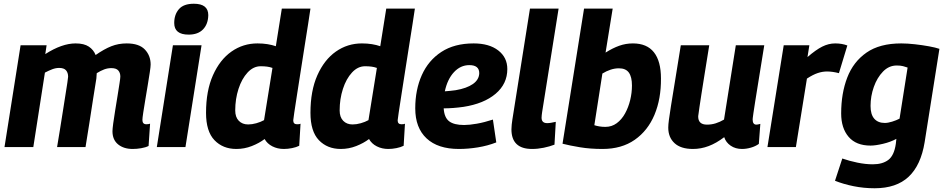

<svg xmlns="http://www.w3.org/2000/svg" viewBox="-20 -786 5049 1026"><path d="M689 10Q641 10 611 -14.5Q581 -39 581 -85Q581 -96 585 -126.5Q589 -157 595.5 -196Q602 -235 608 -273Q614 -311 618.5 -339.5Q623 -368 623 -377Q623 -397 612 -409.5Q601 -422 575 -422Q555 -422 536.5 -415Q518 -408 497 -395Q497 -391 496 -382Q495 -373 495 -367Q488 -324 478 -260.5Q468 -197 457.5 -128Q447 -59 437 0H285Q292 -42 300 -91Q308 -140 315.5 -188.5Q323 -237 329.5 -277.5Q336 -318 340 -344.5Q344 -371 344 -376Q344 -397 333 -410Q322 -423 296 -423Q278 -423 259.5 -416Q241 -409 220 -398L158 0H4L90 -544H229L222 -497Q311 -554 384 -554Q429 -554 454.5 -537Q480 -520 491 -492Q537 -524 575 -539Q613 -554 657 -554Q723 -554 754 -521.5Q785 -489 785 -441Q785 -430 780.5 -400Q776 -370 769.5 -331Q763 -292 756.5 -253Q750 -214 745.5 -184.5Q741 -155 741 -145Q741 -122 762 -122Q773 -122 782 -125L774 -6Q758 2 734.5 6Q711 10 689 10Z M1016 -766Q1093 -766 1093 -705Q1092 -657 1065 -629Q1038 -601 988 -601Q911 -601 911 -663Q911 -708 936 -737Q961 -766 1016 -766ZM818 0 904 -544H1057L971 0Z M1497 10Q1463 10 1435.5 -4Q1408 -18 1394 -43Q1365 -21 1325.5 -5.5Q1286 10 1243 10Q1171 10 1126 -37Q1081 -84 1081 -183Q1081 -301 1118 -384Q1155 -467 1217 -510.5Q1279 -554 1356 -554Q1385 -554 1409.5 -550Q1434 -546 1454 -539L1486 -740H1639Q1635 -711 1626.5 -657.5Q1618 -604 1607.5 -537.5Q1597 -471 1586.5 -403.5Q1576 -336 1567 -278.5Q1558 -221 1552.5 -184Q1547 -147 1547 -143Q1547 -122 1567 -122Q1572 -122 1577 -122.5Q1582 -123 1586 -125L1579 -7Q1563 1 1540.5 5.5Q1518 10 1497 10ZM1306 -121Q1327 -121 1350 -127.5Q1373 -134 1391 -144L1436 -423Q1422 -428 1407 -430Q1392 -432 1373 -432Q1334 -432 1303 -398.5Q1272 -365 1254.5 -311Q1237 -257 1237 -196Q1237 -160 1256 -140.5Q1275 -121 1306 -121Z M2055 10Q2021 10 1993.5 -4Q1966 -18 1952 -43Q1923 -21 1883.5 -5.5Q1844 10 1801 10Q1729 10 1684 -37Q1639 -84 1639 -183Q1639 -301 1676 -384Q1713 -467 1775 -510.5Q1837 -554 1914 -554Q1943 -554 1967.5 -550Q1992 -546 2012 -539L2044 -740H2197Q2193 -711 2184.5 -657.5Q2176 -604 2165.5 -537.5Q2155 -471 2144.5 -403.5Q2134 -336 2125 -278.5Q2116 -221 2110.5 -184Q2105 -147 2105 -143Q2105 -122 2125 -122Q2130 -122 2135 -122.5Q2140 -123 2144 -125L2137 -7Q2121 1 2098.5 5.5Q2076 10 2055 10ZM1864 -121Q1885 -121 1908 -127.5Q1931 -134 1949 -144L1994 -423Q1980 -428 1965 -430Q1950 -432 1931 -432Q1892 -432 1861 -398.5Q1830 -365 1812.5 -311Q1795 -257 1795 -196Q1795 -160 1814 -140.5Q1833 -121 1864 -121Z M2632 -25Q2586 -7 2534 1.5Q2482 10 2432 10Q2320 10 2259.5 -46.5Q2199 -103 2199 -207Q2199 -306 2234 -384.5Q2269 -463 2338.5 -508.5Q2408 -554 2511 -554Q2594 -554 2642.5 -516.5Q2691 -479 2691 -417Q2691 -338 2628.5 -285Q2566 -232 2457 -215Q2400 -207 2351 -207Q2354 -158 2380 -138Q2406 -118 2460 -118Q2488 -118 2528 -125Q2568 -132 2614 -147ZM2488 -438Q2441 -438 2406 -400.5Q2371 -363 2357 -298Q2371 -299 2386 -300.5Q2401 -302 2415 -304Q2474 -314 2507 -337Q2540 -360 2541 -395Q2541 -438 2488 -438Z M2812 -740H2965L2877 -187Q2876 -179 2875 -171.5Q2874 -164 2874 -157Q2874 -128 2904 -128Q2914 -128 2925 -130Q2936 -132 2950 -135L2943 -13Q2917 -3 2885.5 3.5Q2854 10 2823 10Q2713 10 2713 -95Q2713 -107 2714.5 -120.5Q2716 -134 2718 -147Z M3254 -740 3216 -505Q3254 -529 3289 -541.5Q3324 -554 3362 -554Q3437 -554 3474.5 -506.5Q3512 -459 3512 -367Q3513 -258 3477.5 -173Q3442 -88 3372 -39Q3302 10 3200 10Q3134 10 3079.5 1Q3025 -8 2986 -18L3101 -740ZM3287 -421Q3265 -421 3242.5 -413.5Q3220 -406 3199 -393L3156 -117Q3168 -113 3183 -110.5Q3198 -108 3215 -108Q3249 -108 3275.5 -127.5Q3302 -147 3320 -179.5Q3338 -212 3347.5 -251Q3357 -290 3357 -329Q3357 -375 3340.5 -398Q3324 -421 3287 -421Z M3683 10Q3618 10 3584.5 -21Q3551 -52 3551 -104Q3551 -120 3554.5 -146Q3558 -172 3565.5 -220Q3573 -268 3586 -346Q3599 -424 3618 -544H3770Q3755 -451 3745 -388.5Q3735 -326 3728.5 -284.5Q3722 -243 3718 -215.5Q3714 -188 3711 -165Q3710 -120 3758 -120Q3782 -120 3804.5 -127Q3827 -134 3849 -147L3912 -544H4064Q4046 -431 4034 -358Q4022 -285 4015.5 -243Q4009 -201 4006 -181Q4003 -161 4002.5 -155Q4002 -149 4002 -147Q4002 -120 4022 -120Q4025 -120 4030.5 -121Q4036 -122 4043 -124L4035 -17Q4017 -4 3992.5 3Q3968 10 3945 10Q3910 10 3884.5 -7.5Q3859 -25 3850 -53Q3808 -21 3767 -5.5Q3726 10 3683 10Z M4305 -544 4295 -481Q4340 -520 4374 -537Q4408 -554 4443 -554Q4479 -554 4508 -543L4463 -395Q4429 -404 4399 -404Q4375 -404 4349.5 -395.5Q4324 -387 4292 -366L4233 0H4081L4168 -544Z M4442 180 4481 61Q4518 74 4561.5 83Q4605 92 4644 92Q4696 92 4727 68.5Q4758 45 4767 -17L4770 -44Q4739 -27 4698.5 -17.5Q4658 -8 4632 -8Q4555 -8 4515 -54.5Q4475 -101 4475 -180Q4475 -287 4507.5 -371.5Q4540 -456 4610.5 -505Q4681 -554 4796 -554Q4829 -554 4869 -549.5Q4909 -545 4944.5 -538.5Q4980 -532 5000 -525L4921 -26Q4901 97 4835.5 158.5Q4770 220 4654 220Q4596 220 4541.5 209Q4487 198 4442 180ZM4830 -425Q4819 -429 4805.5 -432.5Q4792 -436 4772 -436Q4730 -436 4698.5 -403.5Q4667 -371 4649.5 -321.5Q4632 -272 4632 -220Q4632 -174 4652 -151.5Q4672 -129 4708 -129Q4725 -129 4747.5 -136Q4770 -143 4787 -152Z"/></svg>

Font: Georama
Style: Bold Italic
Weight: 700
Italic angle: -9°
Designer: Jean-Baptiste Levee
Foundry: Production Type
Version: Version 1.000